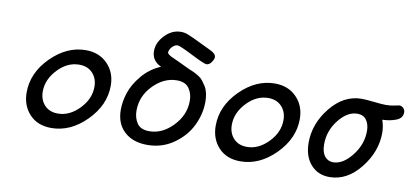

<svg xmlns="http://www.w3.org/2000/svg" viewBox="-63 -842 2271 1050"><g transform="rotate(10 1073.0 -316.5)"><path d="M94.2 -165Q94.2 -273.9 181.6 -361.1Q269 -448.2 374 -448.2Q448.2 -448.2 494.6 -400.6Q541 -353 541 -279.8Q541 -171.9 453.6 -84Q366.2 3.9 259.8 3.9Q183.6 3.9 138.9 -43.9Q94.2 -91.8 94.2 -165ZM180.2 -185.1Q180.2 -139.2 207.5 -109.6Q234.9 -80.1 282.2 -80.1Q346.2 -80.1 400.1 -135.5Q454.1 -190.9 454.1 -258.8Q454.1 -304.7 426.5 -334.2Q398.9 -363.8 352.1 -363.8Q286.1 -363.8 233.2 -307.9Q180.2 -252 180.2 -185.1Z M617.7 -161.1Q617.7 -207 633.8 -256.1Q649.9 -305.2 691.4 -355Q732.9 -404.8 793.9 -430.2Q740.7 -454.1 740.7 -508.8Q740.7 -555.7 779.8 -596.4Q818.8 -637.2 869.1 -637.2Q888.2 -637.2 908 -629.6Q927.7 -622.1 996.1 -588.9Q1025.9 -574.7 1043.9 -565.9Q1074.7 -551.8 1074.7 -532.2Q1074.7 -521 1062.7 -503.9Q1050.8 -486.8 1034.7 -486.8Q1022.5 -486.8 949.2 -523.9Q876 -561 863.8 -561Q849.6 -561 836.2 -548.6Q822.8 -536.1 818.8 -520Q818.8 -519 818.4 -517.1Q817.9 -515.1 817.9 -514.2Q817.9 -505.4 841.8 -493.2Q851.6 -489.3 881.8 -475.1Q922.9 -456.1 951.7 -441.9Q952.6 -441.9 963.4 -437.5Q974.1 -433.1 981.9 -429Q989.7 -424.8 1003.4 -416.5Q1017.1 -408.2 1026.6 -396Q1036.1 -383.8 1045.9 -368.4Q1055.7 -353 1060.8 -331.1Q1065.9 -309.1 1065.9 -283.2Q1065.9 -216.3 1034.9 -151.6Q1003.9 -86.9 939.5 -41.5Q875 3.9 793 3.9Q712.9 3.9 665.3 -40Q617.7 -84 617.7 -161.1ZM703.1 -170.9Q703.1 -130.9 722.9 -101.3Q742.7 -71.8 791 -71.8Q862.8 -71.8 921.9 -133.3Q981 -194.8 981 -273.9Q981 -314 960.4 -343Q939.9 -372.1 893.1 -372.1Q821.3 -372.1 762.2 -312Q703.1 -252 703.1 -170.9Z M1144 -165Q1144 -273.9 1231.4 -361.1Q1318.8 -448.2 1423.8 -448.2Q1498 -448.2 1544.4 -400.6Q1590.8 -353 1590.8 -279.8Q1590.8 -171.9 1503.4 -84Q1416 3.9 1309.6 3.9Q1233.4 3.9 1188.7 -43.9Q1144 -91.8 1144 -165ZM1230 -185.1Q1230 -139.2 1257.3 -109.6Q1284.7 -80.1 1332 -80.1Q1396 -80.1 1450 -135.5Q1503.9 -190.9 1503.9 -258.8Q1503.9 -304.7 1476.3 -334.2Q1448.7 -363.8 1401.9 -363.8Q1335.9 -363.8 1283 -307.9Q1230 -252 1230 -185.1Z M1660.6 -162.1Q1660.6 -268.1 1733.6 -358.2Q1806.6 -448.2 1905.8 -448.2Q1928.7 -448.2 1973.6 -443.1Q2018.6 -438 2040.5 -438Q2066.4 -438 2088.1 -443.1Q2109.9 -448.2 2113.8 -448.2Q2127.9 -448.2 2137.2 -438.2Q2146.5 -428.2 2146.5 -415Q2146.5 -382.8 2112.1 -369.4Q2077.6 -356 2035.6 -355Q2047.9 -318.8 2047.9 -284.2Q2047.9 -179.2 1974.9 -87.6Q1901.9 3.9 1804.7 3.9Q1739.7 3.9 1700.2 -41.5Q1660.6 -86.9 1660.6 -162.1ZM1745.6 -168Q1745.6 -124 1763.7 -101.6Q1781.7 -79.1 1810.5 -79.1Q1864.7 -79.1 1914.3 -142.1Q1963.9 -205.1 1963.9 -278.8Q1963.9 -316.9 1946.8 -340.3Q1929.7 -363.8 1896.5 -363.8Q1841.3 -363.8 1793.5 -303.5Q1745.6 -243.2 1745.6 -168Z"/></g></svg>

Font: CMU Typewriter Text
Style: BoldItalic
Weight: 700
Italic angle: -14.04°
Version: Version 0.7.0